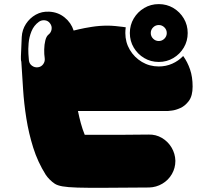

<svg xmlns="http://www.w3.org/2000/svg" viewBox="-20 -719 1040 936"><path d="M800 -178Q800 -178 763 -178Q726 -178 659.5 -178Q593 -178 504 -178Q471 -178 437.5 -178Q404 -178 382 -178Q360 -178 360 -178Q366 -148 374 -118.5Q382 -89 393 -62Q430 -62 481 -62Q532 -62 590 -62Q648 -62 704 -63Q740 -64 769.5 -46.5Q799 -29 816.5 0.5Q834 30 835 65Q835 100 818 129.5Q801 159 771.5 176.5Q742 194 707 195Q574 196 490 196.5Q406 197 357.5 195.5Q309 194 284.5 189.5Q260 185 247.5 177Q235 169 222 156Q217 151 212 145Q207 139 203 133Q164 71 142 1Q120 -69 108.5 -141.5Q97 -214 92.5 -284.5Q88 -355 84 -418Q82 -424 82 -431Q82 -438 82 -445L86 -539Q88 -574 106.5 -602.5Q125 -631 154.5 -647.5Q184 -664 220 -662Q263 -660 295 -634Q327 -608 339 -570Q339 -570 364 -576Q389 -582 427 -588Q465 -594 504 -594Q522 -594 543 -592Q564 -590 578.5 -588Q593 -586 593 -586Q592 -579 591.5 -572Q591 -565 591 -558Q591 -513 613 -476Q635 -439 672 -417Q709 -395 754 -395Q789 -395 819.5 -408.5Q850 -422 873 -446Q894 -417 906.5 -380.5Q919 -344 919 -297Q919 -252 901 -227.5Q883 -203 859.5 -192.5Q836 -182 818 -180Q800 -178 800 -178ZM216 -550Q229 -560 231.5 -576Q234 -592 224 -605Q215 -618 199 -620Q183 -622 170 -613Q145 -595 133.5 -566.5Q122 -538 119.5 -508.5Q117 -479 118.5 -456Q120 -433 121 -424Q123 -408 136 -398.5Q149 -389 165 -391Q181 -393 190.5 -406Q200 -419 198 -435Q195 -454 195.5 -478Q196 -502 201 -522Q206 -542 216 -550ZM754 -699Q793 -699 825 -680Q857 -661 876 -629Q895 -597 895 -558Q895 -519 876 -487Q857 -455 825 -436Q793 -417 754 -417Q715 -417 683 -436Q651 -455 632 -487Q613 -519 613 -558Q613 -597 632 -629Q651 -661 683 -680Q715 -699 754 -699ZM754 -519Q770 -519 781.5 -530.5Q793 -542 793 -558Q793 -574 781.5 -585.5Q770 -597 754 -597Q738 -597 726.5 -585.5Q715 -574 715 -558Q715 -542 726.5 -530.5Q738 -519 754 -519Z"/></svg>

Font: Nikukyu
Style: Regular
Weight: 400
Version: Version 1.00